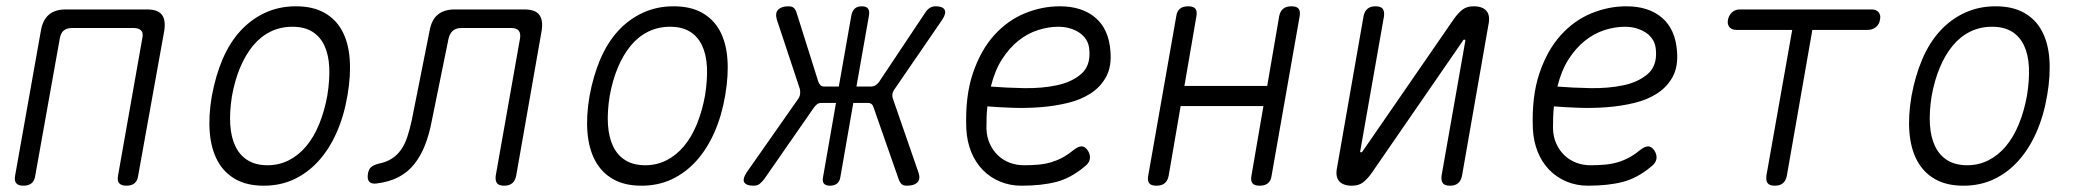

<svg xmlns="http://www.w3.org/2000/svg" viewBox="-20 -580 6640 610"><path d="M54 10Q38 10 31.5 2Q25 -6 28 -22L110 -483Q116 -517 135.5 -533.5Q155 -550 189 -550H447Q481 -550 494 -533.5Q507 -517 502 -483L419 -22Q417 -6 407.5 2Q398 10 382 10Q365 10 358.5 2Q352 -6 355 -22L432 -458Q436 -475 428.5 -483Q421 -491 404 -491H209Q192 -491 182.5 -483Q173 -475 170 -458L92 -22Q90 -6 80.5 2Q71 10 54 10Z M818 10Q765 10 728.5 -10.5Q692 -31 671.5 -68.5Q651 -106 646.5 -158.5Q642 -211 653 -275Q665 -340 687.5 -392.5Q710 -445 744 -482Q778 -519 822.5 -539.5Q867 -560 920 -560Q974 -560 1010.5 -539.5Q1047 -519 1067 -482Q1087 -445 1091 -393Q1095 -341 1084 -277Q1073 -212 1049.5 -159Q1026 -106 992 -68.5Q958 -31 914.5 -10.5Q871 10 818 10ZM830 -55Q866 -55 897 -70.5Q928 -86 952.5 -115Q977 -144 994 -185.5Q1011 -227 1020 -277Q1028 -327 1026 -367Q1024 -407 1010.5 -435.5Q997 -464 972 -479.5Q947 -495 909 -495Q871 -495 839.5 -479.5Q808 -464 784 -435Q760 -406 743 -365.5Q726 -325 717 -275Q709 -225 711.5 -184.5Q714 -144 728 -115Q742 -86 767.5 -70.5Q793 -55 830 -55Z M1345 -483Q1351 -517 1371 -533.5Q1391 -550 1425 -550H1646Q1680 -550 1693 -533.5Q1706 -517 1701 -483L1620 -22Q1617 -6 1607.5 2Q1598 10 1582 10Q1565 10 1559 2Q1553 -6 1555 -22L1632 -457Q1635 -474 1628 -482.5Q1621 -491 1604 -491H1446Q1429 -491 1419 -482.5Q1409 -474 1405 -457L1352 -197Q1344 -154 1330.5 -119.5Q1317 -85 1296.5 -59Q1276 -33 1246.5 -17.5Q1217 -2 1176 3Q1160 5 1153 -3Q1146 -11 1149 -28Q1151 -42 1159 -49Q1167 -56 1183 -60Q1208 -65 1225.5 -76.5Q1243 -88 1255 -105.5Q1267 -123 1274.5 -146.5Q1282 -170 1288 -197Z M2018 10Q1965 10 1928.5 -10.5Q1892 -31 1871.5 -68.5Q1851 -106 1846.5 -158.5Q1842 -211 1853 -275Q1865 -340 1887.5 -392.5Q1910 -445 1944 -482Q1978 -519 2022.5 -539.5Q2067 -560 2120 -560Q2174 -560 2210.5 -539.5Q2247 -519 2267 -482Q2287 -445 2291 -393Q2295 -341 2284 -277Q2273 -212 2249.5 -159Q2226 -106 2192 -68.5Q2158 -31 2114.5 -10.5Q2071 10 2018 10ZM2030 -55Q2066 -55 2097 -70.5Q2128 -86 2152.5 -115Q2177 -144 2194 -185.5Q2211 -227 2220 -277Q2228 -327 2226 -367Q2224 -407 2210.5 -435.5Q2197 -464 2172 -479.5Q2147 -495 2109 -495Q2071 -495 2039.5 -479.5Q2008 -464 1984 -435Q1960 -406 1943 -365.5Q1926 -325 1917 -275Q1909 -225 1911.5 -184.5Q1914 -144 1928 -115Q1942 -86 1967.5 -70.5Q1993 -55 2030 -55Z M2408 -11Q2400 -1 2393 4.5Q2386 10 2374 10Q2352 10 2345 0Q2338 -10 2352 -32L2516 -266Q2521 -273 2522 -281.5Q2523 -290 2521 -298L2448 -518Q2442 -539 2452.5 -549.5Q2463 -560 2485 -560Q2497 -560 2502.5 -554.5Q2508 -549 2511 -539L2580 -320Q2583 -313 2587 -309Q2591 -305 2600 -305H2645L2685 -532Q2688 -546 2696 -553Q2704 -560 2718 -560Q2732 -560 2737.5 -553Q2743 -546 2741 -532L2701 -305H2747Q2755 -305 2761.5 -309Q2768 -313 2773 -320L2919 -539Q2925 -549 2933.5 -554.5Q2942 -560 2953 -560Q2975 -560 2981 -549Q2987 -538 2974 -518L2823 -298Q2817 -290 2815.5 -282Q2814 -274 2817 -266L2898 -32Q2905 -12 2895 -1Q2885 10 2861 10Q2850 10 2844.5 5Q2839 0 2835 -11L2756 -237Q2754 -245 2749.5 -249Q2745 -253 2737 -253H2691L2650 -18Q2648 -4 2639.5 3Q2631 10 2617 10Q2603 10 2597.5 3Q2592 -4 2595 -18L2636 -253H2590Q2581 -253 2575.5 -248.5Q2570 -244 2565 -237Z M3436 -102Q3445 -88 3442.5 -74.5Q3440 -61 3425 -50Q3382 -14 3335.5 -2Q3289 10 3225 10Q3189 10 3157.5 -3Q3126 -16 3102.5 -40Q3079 -64 3065.5 -97.5Q3052 -131 3050 -171Q3046 -274 3071 -347.5Q3096 -421 3138.5 -468Q3181 -515 3235.5 -537.5Q3290 -560 3347 -560Q3418 -560 3460.5 -523.5Q3503 -487 3508 -417Q3512 -369 3494.5 -336.5Q3477 -304 3445.5 -283.5Q3414 -263 3372.5 -253Q3331 -243 3286.5 -239.5Q3242 -236 3198 -237.5Q3154 -239 3117 -242Q3115 -225 3114.5 -207.5Q3114 -190 3114 -171Q3115 -144 3125 -122.5Q3135 -101 3151 -86Q3167 -71 3188 -63Q3209 -55 3233 -55Q3259 -55 3280 -57Q3301 -59 3319.5 -64.5Q3338 -70 3355 -79Q3372 -88 3389 -102Q3405 -115 3416 -115Q3427 -115 3436 -102ZM3128 -305Q3176 -301 3233 -300Q3290 -299 3337.5 -309Q3385 -319 3415 -345Q3445 -371 3441 -420Q3440 -439 3431.5 -453Q3423 -467 3409.5 -476Q3396 -485 3379 -490Q3362 -495 3342 -495Q3311 -495 3278 -484.5Q3245 -474 3216 -451Q3187 -428 3164 -392.5Q3141 -357 3128 -305Z M3654 10Q3637 10 3631 2Q3625 -6 3628 -22L3717 -528Q3719 -544 3728.5 -552Q3738 -560 3755 -560Q3772 -560 3778 -552Q3784 -544 3781 -528L3743 -307H4006L4044 -528Q4047 -544 4056.5 -552Q4066 -560 4083 -560Q4100 -560 4106 -552Q4112 -544 4109 -528L4020 -22Q4018 -6 4008.5 2Q3999 10 3982 10Q3965 10 3959 2Q3953 -6 3956 -22L3994 -243H3731L3693 -22Q3690 -6 3680.5 2Q3671 10 3654 10Z M4228 -48 4312 -528Q4315 -544 4324.5 -552Q4334 -560 4350 -560Q4367 -560 4373 -552Q4379 -544 4377 -528L4302 -102Q4301 -99 4301.5 -97.5Q4302 -96 4305 -96Q4307 -96 4308 -98L4311 -102L4600 -521Q4613 -539 4626.5 -549.5Q4640 -560 4662 -560Q4690 -560 4702.5 -545.5Q4715 -531 4709 -502L4625 -22Q4622 -6 4612.5 2Q4603 10 4587 10Q4570 10 4564 2Q4558 -6 4560 -22L4635 -448Q4636 -451 4635.5 -452.5Q4635 -454 4632 -454Q4630 -454 4629 -453L4626 -448L4337 -29Q4324 -11 4310.5 -0.5Q4297 10 4275 10Q4247 10 4234.5 -4.5Q4222 -19 4228 -48Z M5236 -102Q5245 -88 5242.5 -74.5Q5240 -61 5225 -50Q5182 -14 5135.5 -2Q5089 10 5025 10Q4989 10 4957.5 -3Q4926 -16 4902.5 -40Q4879 -64 4865.5 -97.5Q4852 -131 4850 -171Q4846 -274 4871 -347.5Q4896 -421 4938.5 -468Q4981 -515 5035.5 -537.5Q5090 -560 5147 -560Q5218 -560 5260.5 -523.5Q5303 -487 5308 -417Q5312 -369 5294.5 -336.5Q5277 -304 5245.5 -283.5Q5214 -263 5172.5 -253Q5131 -243 5086.5 -239.5Q5042 -236 4998 -237.5Q4954 -239 4917 -242Q4915 -225 4914.5 -207.5Q4914 -190 4914 -171Q4915 -144 4925 -122.5Q4935 -101 4951 -86Q4967 -71 4988 -63Q5009 -55 5033 -55Q5059 -55 5080 -57Q5101 -59 5119.5 -64.5Q5138 -70 5155 -79Q5172 -88 5189 -102Q5205 -115 5216 -115Q5227 -115 5236 -102ZM4928 -305Q4976 -301 5033 -300Q5090 -299 5137.5 -309Q5185 -319 5215 -345Q5245 -371 5241 -420Q5240 -439 5231.5 -453Q5223 -467 5209.5 -476Q5196 -485 5179 -490Q5162 -495 5142 -495Q5111 -495 5078 -484.5Q5045 -474 5016 -451Q4987 -428 4964 -392.5Q4941 -357 4928 -305Z M5674 -485H5496Q5482 -485 5474.5 -494Q5467 -503 5470 -518Q5473 -532 5483 -541Q5493 -550 5507 -550H5927Q5941 -550 5948.5 -541Q5956 -532 5953 -518Q5951 -503 5940 -494Q5929 -485 5914 -485H5738L5657 -22Q5654 -6 5644.5 2Q5635 10 5619 10Q5602 10 5596 2Q5590 -6 5592 -22Z M6218 10Q6165 10 6128.5 -10.5Q6092 -31 6071.5 -68.5Q6051 -106 6046.5 -158.5Q6042 -211 6053 -275Q6065 -340 6087.5 -392.5Q6110 -445 6144 -482Q6178 -519 6222.5 -539.5Q6267 -560 6320 -560Q6374 -560 6410.5 -539.5Q6447 -519 6467 -482Q6487 -445 6491 -393Q6495 -341 6484 -277Q6473 -212 6449.5 -159Q6426 -106 6392 -68.5Q6358 -31 6314.5 -10.5Q6271 10 6218 10ZM6230 -55Q6266 -55 6297 -70.5Q6328 -86 6352.5 -115Q6377 -144 6394 -185.5Q6411 -227 6420 -277Q6428 -327 6426 -367Q6424 -407 6410.5 -435.5Q6397 -464 6372 -479.5Q6347 -495 6309 -495Q6271 -495 6239.5 -479.5Q6208 -464 6184 -435Q6160 -406 6143 -365.5Q6126 -325 6117 -275Q6109 -225 6111.5 -184.5Q6114 -144 6128 -115Q6142 -86 6167.5 -70.5Q6193 -55 6230 -55Z"/></svg>

Font: Maple Mono ExtraLight
Style: Italic
Weight: 275
Italic angle: -10°
Monospace: yes
Designer: subframe7536
Version: Version 7.000